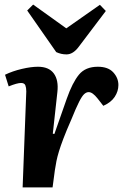

<svg xmlns="http://www.w3.org/2000/svg" viewBox="-20 -820 565 840"><path d="M95 -420Q95 -436 91 -446.5Q87 -457 72 -457Q55 -457 18 -442L2 -493Q35 -509 75.5 -518.5Q116 -528 146 -528Q194 -528 215.5 -498.5Q237 -469 231 -417L211 -235L218 -234L272 -388Q297 -459 325.5 -493.5Q354 -528 408 -528Q453 -528 475.5 -503.5Q498 -479 498 -448Q498 -421 482 -396.5Q466 -372 432 -357L407 -389Q385 -417 368 -417Q358 -417 348.5 -408.5Q339 -400 326 -374.5Q313 -349 292 -297Q270 -247 257.5 -214Q245 -181 238 -158Q231 -135 227 -115.5Q223 -96 220 -75L210 0H79ZM99 -774 125 -800 270 -696 417 -799 443 -772 325 -616Q300 -582 271 -582Q259 -582 248 -584.5Q237 -587 226 -592Z"/></svg>

Font: Literata 36pt
Style: Bold Italic
Weight: 700
Italic angle: -2°
Designer: Latin by Veronika Burian and Jose Scaglione. Greek by Irene Vlachou. Cyrillic by Vera Evstafieva
Foundry: TypeTogether
Version: Version 3.002